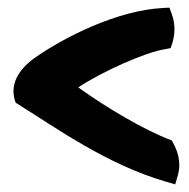

<svg xmlns="http://www.w3.org/2000/svg" viewBox="-20 -498 496 503"><path d="M21 -229C130 -161 260 -67 415 -22L439 -15L446 -39C456 -76 444 -106 430 -130C356 -158 259 -216 185 -269C248 -311 363 -362 412 -369L427 -372L432 -387C439 -411 439 -437 430 -461L424 -478L406 -477C288 -471 148 -401 69 -345C27 -314 4 -275 21 -229Z"/></svg>

Font: Snowfall
Style: Blk
Weight: 900
Designer: Jasper
Foundry: Cannot Into Space Fonts
Version: Version 0.9